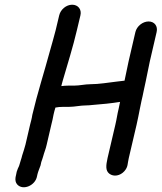

<svg xmlns="http://www.w3.org/2000/svg" viewBox="-20 -732 685 814"><path d="M554 -596 525 -471C519 -443 514 -417 508 -390C497 -389 485 -387 474 -386C439 -382 400 -375 364 -375C340 -375 318 -369 294 -369H269C258 -369 249 -368 240 -367C242 -374 243 -381 246 -390C266 -459 290 -535 306 -604L321 -667C327 -692 311 -712 286 -712C261 -712 237 -692 231 -667L216 -604C209 -575 200 -547 192 -517C168 -428 138 -335 117 -245C115 -230 111 -217 108 -205L88 -119C84 -103 79 -89 74 -73C71 -59 65 -45 62 -32C62 -31 60 -26 56 -18C52 -9 49 1 48 10L46 19C44 32 46 42 53 50C77 77 130 55 137 15L139 6C142 -6 149 -22 152 -31L155 -45C158 -52 160 -60 163 -69C167 -85 174 -100 178 -119L198 -205C201 -218 205 -232 207 -246C209 -256 212 -266 215 -276C226 -278 234 -279 249 -279H273C297 -279 320 -285 343 -285C353 -285 363 -286 372 -287C412 -290 452 -294 489 -300L483 -271C477 -247 475 -228 469 -203L436 -62C429 -30 427 -9 443 4C462 19 490 13 507 -6C524 -25 520 -38 526 -62L559 -203C565 -227 568 -248 573 -271L580 -305C586 -328 592 -364 598 -388C604 -416 609 -443 615 -471L644 -596C650 -621 635 -641 610 -641C585 -641 560 -621 554 -596Z"/></svg>

Font: Electronic
Style: BlkIt
Weight: 900
Version: Version 1.011